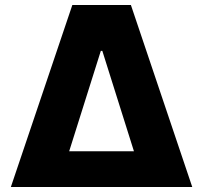

<svg xmlns="http://www.w3.org/2000/svg" viewBox="-20 -747 811 767"><path d="M748 0H23.4L269 -727.1H502.9ZM382.8 -543.9 256.3 -142.6H515.1L388.7 -543.9Z"/></svg>

Font: My Font
Style: Regular
Weight: 500
Designer: Rasmus Andersson
Foundry: rsms
Version: Version 0.001